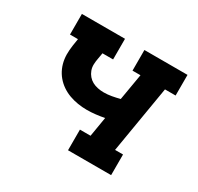

<svg xmlns="http://www.w3.org/2000/svg" viewBox="-120 -672 839 814"><g transform="rotate(30 300.0 -265.0)"><path d="M301 0V-101H353L369 -197Q348 -193 326.5 -190.5Q305 -188 284 -188Q262 -188 240 -191.5Q218 -195 197.5 -202.5Q177 -210 159.5 -222Q142 -234 128.5 -250Q115 -266 106.5 -285.5Q98 -305 95 -326.5Q92 -348 94 -371Q96 -394 100 -416L102 -429H63V-530H274V-429H222L217 -400Q214 -385 213.5 -370Q213 -355 218 -341.5Q223 -328 232 -317.5Q241 -307 253 -300.5Q265 -294 279.5 -291Q294 -288 309 -288Q328 -288 347.5 -291.5Q367 -295 386 -300L408 -429H369V-530H580V-429H528L473 -101H512V0Z"/></g></svg>

Font: Iosevka Curly Slab ExObl
Style: Bold
Weight: 700
Width: 7
Italic angle: -9°
Monospace: yes
Designer: Belleve Invis
Foundry: Belleve Invis
Version: Version 11.0.0; ttfautohint (v1.8.3)